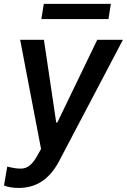

<svg xmlns="http://www.w3.org/2000/svg" viewBox="-31 -747 642 972"><path d="M63.2 204.5C156.2 204.5 221.6 157 268.1 68.9L591.3 -545.5H461.3L259.2 -126.8H253.6L191.4 -545.5H71L176.8 7.1L158.4 40.1C132.5 86.6 108.3 105.1 78.1 106.5C56.5 106.9 39.4 104.8 5.7 96.2L-10.7 191.8C3.6 198.5 29.8 204.5 63.2 204.5ZM178.3 -650.6H518.1L530.2 -727.3H190.7Z"/></svg>

Font: Magic Ui Pro Semi Bold
Style: Italic
Weight: 600
Italic angle: -9.39999°
Designer: Stefan Endress, Andreas Faust
Version: Version 1.000;FEAKit 1.0